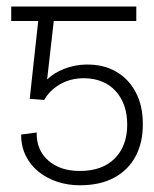

<svg xmlns="http://www.w3.org/2000/svg" viewBox="-20 -548 462 577"><path d="M112.8 -247.6 69.3 -251 99.6 -528.3H389.6V-484.9H141.6L121.6 -309.1Q141.1 -328.6 172.9 -341.1Q204.6 -353.5 238.3 -354Q290 -355 328.4 -333Q366.7 -311 387.9 -270.8Q409.2 -230.5 409.2 -175.8Q409.7 -121.1 388.2 -79.6Q366.7 -38.1 324.2 -14.6Q281.7 8.8 219.7 8.8Q184.1 8.8 152.3 -1.7Q120.6 -12.2 96.2 -31.7Q71.8 -51.3 57.6 -79.6Q43.5 -107.9 43.5 -143.6L90.3 -149.9Q88.9 -97.7 124.8 -65.9Q160.6 -34.2 219.7 -34.2Q287.6 -34.2 325 -72Q362.3 -109.9 362.3 -173.3Q362.3 -235.8 327.9 -273.9Q293.5 -312 232.9 -313Q191.9 -313 160.4 -294.7Q128.9 -276.4 112.8 -247.6ZM144 -528.3V-484.9H13.7V-528.3Z"/></svg>

Font: Inter 24pt ExtraLight
Style: Regular
Weight: 250
Designer: Rasmus Andersson
Foundry: rsms
Version: Version 4.001;git-66647c0bb